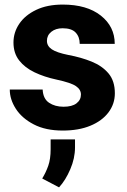

<svg xmlns="http://www.w3.org/2000/svg" viewBox="-20 -558 553 835"><path d="M332 -147Q332 -168.5 310.5 -183.3Q289.1 -198.2 225.6 -211.9Q172.9 -223.1 130.4 -243.4Q87.9 -263.7 63.2 -295.4Q38.6 -327.1 38.6 -373Q38.6 -417.5 64 -454.8Q89.4 -492.2 137.5 -515.1Q185.5 -538.1 252.9 -538.1Q357.9 -538.1 418.5 -490.2Q479 -442.4 479 -367.2H326.7Q326.7 -397.5 309.1 -416.3Q291.5 -435.1 252.4 -435.1Q222.2 -435.1 203.1 -419.7Q184.1 -404.3 184.1 -380.4Q184.1 -357.9 205.3 -343.5Q226.6 -329.1 277.8 -318.8Q333 -308.6 378.7 -290Q424.3 -271.5 451.9 -238.8Q479.5 -206.1 479.5 -152.3Q479.5 -106 451.7 -69.1Q423.8 -32.2 373 -11.2Q322.3 9.8 252.9 9.8Q178.2 9.8 126.7 -17.1Q75.2 -43.9 48.8 -85Q22.5 -126 22.5 -168.5H165.5Q167.5 -128.4 193.4 -111.1Q219.2 -93.8 256.3 -93.8Q293.5 -93.8 312.7 -108.6Q332 -123.5 332 -147ZM306.2 48.3V83Q306.2 130.4 285.6 178.2Q265.1 226.1 236.8 256.8L163.6 218.3Q179.7 191.9 189.9 162.8Q200.2 133.8 200.2 90.8V48.3Z"/></svg>

Font: Vazirmatn RD FD ExtraBold
Style: Regular
Weight: 800
Designer: Saber Rastikerdar
Foundry: Saber Rastikerdar
Version: Version 33.003